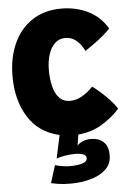

<svg xmlns="http://www.w3.org/2000/svg" viewBox="-61 -708 690 1011"><g transform="rotate(-5 284.0 -202.0)"><path d="M270.5 259.5Q231 259.5 203.2 254.8Q175.5 250 168 248L197 155Q208.5 159.5 233.2 163.5Q258 167.5 271.5 167.5Q317 167.5 341.8 159Q366.5 150.5 366.5 133Q366.5 118 349.5 111.8Q332.5 105.5 306.5 105.5Q278.5 105.5 250.5 110.8Q222.5 116 209 121.5L235 -1Q127 -25 71 -113.5Q15 -202 15 -330.5Q15 -427 48.8 -502Q82.5 -577 146.8 -620Q211 -663 303 -663Q378 -663 442.2 -631.8Q506.5 -600.5 544 -536.5Q528.5 -519.5 503.8 -499Q479 -478.5 453.2 -460Q427.5 -441.5 409 -430Q407 -436 395.2 -454.8Q383.5 -473.5 362 -490.2Q340.5 -507 309 -507Q276 -507 253.5 -485.2Q231 -463.5 219.8 -426.8Q208.5 -390 208.5 -345.5Q208.5 -299.5 217.8 -260.8Q227 -222 248.5 -198.5Q270 -175 306 -175Q339 -175 370.2 -193Q401.5 -211 428 -239.5Q448 -225 472.8 -203Q497.5 -181 519.5 -157Q541.5 -133 554 -112Q519 -71 462.5 -35.8Q406 -0.5 333.5 5.5L324.5 64Q333 52 352.8 43.2Q372.5 34.5 398 34.5Q437.5 34.5 463 57.2Q488.5 80 488.5 129Q488.5 173.5 458 202.5Q427.5 231.5 377.8 245.5Q328 259.5 270.5 259.5Z"/></g></svg>

Font: Grandstander ExtraBold
Style: Regular
Weight: 800
Designer: Tyler Finck
Foundry: Etcetera Type Co
Version: Version 1.200; ttfautohint (v1.8.3)